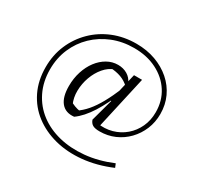

<svg xmlns="http://www.w3.org/2000/svg" viewBox="-177 -878 1346 1299"><g transform="rotate(30 496.5 -228.5)"><path d="M831 140Q715 189 605 199.5Q495 210 400.5 185.5Q306 161 234.5 106.5Q163 52 123 -30Q83 -112 83 -216Q83 -311 117.5 -391.5Q152 -472 213.5 -532.5Q275 -593 357.5 -626.5Q440 -660 537 -660Q619 -660 687.5 -635Q756 -610 807 -565.5Q858 -521 886 -460.5Q914 -400 914 -328Q914 -264 891 -208.5Q868 -153 827 -110.5Q786 -68 732 -44.5Q678 -21 616 -21Q580 -21 562 -31Q544 -41 535 -66L582 -238L575 -242L628 -467H691L596 -43L574 -62Q637 -52 692.5 -67.5Q748 -83 790.5 -119.5Q833 -156 857 -208Q881 -260 881 -323Q881 -412 837 -480.5Q793 -549 715.5 -588Q638 -627 538 -627Q448 -627 371 -596Q294 -565 237 -510Q180 -455 148 -380.5Q116 -306 116 -218Q116 -122 153.5 -45.5Q191 31 257.5 81.5Q324 132 412.5 154Q501 176 605 166.5Q709 157 819 111ZM418 -21Q353 -14 318 -56Q283 -98 283 -184Q283 -244 300 -297Q317 -350 347 -389.5Q377 -429 416.5 -451.5Q456 -474 501 -474Q542 -474 574 -455Q606 -436 620 -402L616 -373Q587 -401 549 -415Q511 -429 460 -431L495 -435Q453 -421 420 -382Q387 -343 368.5 -291.5Q350 -240 349 -185.5Q348 -131 369 -85L344 -107Q388 -80 434 -73L410 -64Q448 -89 480.5 -127Q513 -165 543.5 -220Q574 -275 605 -349L622 -340Q574 -218 524 -139.5Q474 -61 418 -21Z"/></g></svg>

Font: Piazzolla Thin
Style: Italic
Weight: 400
Italic angle: -11.3°
Version: Version 2.005